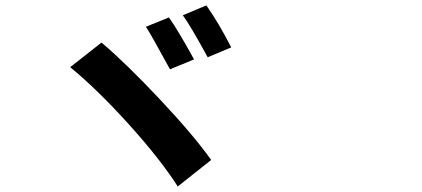

<svg xmlns="http://www.w3.org/2000/svg" viewBox="-20 -755 1540 701"><path d="M596.7 -691.4Q628.9 -646.5 688.5 -538.1L600.6 -502Q527.3 -636.7 512.7 -657.2ZM733.4 -735.4Q779.3 -669.9 824.2 -582L738.3 -545.9Q673.8 -664.1 647.5 -699.2ZM350.6 -599.6Q438.5 -525.4 563 -393.1Q687.5 -260.7 751 -170.9L628.9 -74.2Q565.4 -173.8 450.2 -301.3Q335 -428.7 236.3 -509.8Z"/></svg>

Font: Bpmf Zihi Sans Bold
Style: Bold
Weight: 700
Foundry: But Ko
Version: Version 1.320